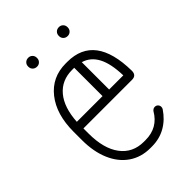

<svg xmlns="http://www.w3.org/2000/svg" viewBox="-192 -731 824 824"><g transform="rotate(-45 220.5 -318.5)"><path d="M383 -77Q357 -38 320 -17Q283 4 237 4H227Q172 4 130.5 -24.5Q89 -53 66.5 -105.5Q44 -158 44 -228V-279Q44 -384 94 -447Q144 -510 227 -510H237Q403 -510 406 -287Q406 -259 379 -259H84V-228Q84 -136 122 -85.5Q160 -35 227 -35H237Q312 -35 349 -99Q356 -108 366 -108Q375 -108 380.5 -102Q386 -96 386 -88Q386 -82 383 -77ZM227 -471Q164 -471 126.5 -426.5Q89 -382 84 -299H240V-471H237ZM366 -299Q364 -372 342.5 -412.5Q321 -453 280 -465V-299ZM290 -615Q290 -626 297.5 -633.5Q305 -641 317 -641Q328 -641 335.5 -633.5Q343 -626 343 -615V-613Q343 -602 335.5 -594.5Q328 -587 317 -587Q305 -587 297.5 -594.5Q290 -602 290 -613ZM104 -615Q104 -626 111.5 -633.5Q119 -641 131 -641Q142 -641 149.5 -633.5Q157 -626 157 -615V-613Q157 -602 149.5 -594.5Q142 -587 131 -587Q119 -587 111.5 -594.5Q104 -602 104 -613Z"/></g></svg>

Font: Libertine Sup Light
Style: Regular
Weight: 300
Designer: Bastien Sozeau
Foundry: NBR — Bastien Sozeau
Version: Version 2.003; ttfautohint (v1.8.4.7-5d5b);gftools[0.9.33]